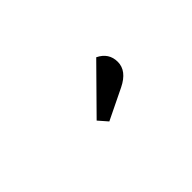

<svg xmlns="http://www.w3.org/2000/svg" viewBox="-1 -1107 607 607"><g transform="rotate(-45 302.5 -803.5)"><path d="M377.9 -766.6Q427.7 -791 427.7 -831.1Q427.7 -871.1 389.6 -889.6L249 -747.1L275.4 -716.8Z"/></g></svg>

Font: Kurale
Style: Regular
Weight: 400
Version: 1.0; ttfautohint (v1.3)